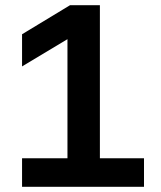

<svg xmlns="http://www.w3.org/2000/svg" viewBox="-20 -720 620 740"><path d="M65 0H535V-110H365V-700H250L65 -588V-464L240 -569V-110H65Z"/></svg>

Font: CommitMono-dimboump
Style: Bold
Weight: 700
Monospace: yes
Designer: Eigil Nikolajsen
Foundry: Eigil Nikolajsen
Version: Version 1.143